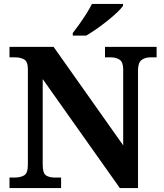

<svg xmlns="http://www.w3.org/2000/svg" viewBox="-20 -951 828 971"><path d="M28 0V-53H53Q83 -53 102 -64Q121 -75 121 -118V-600Q121 -640 102 -650.5Q83 -661 58 -661H28V-714H251L603 -216V-600Q603 -637 585 -649Q567 -661 541 -661H511V-714H772V-661H741Q714 -661 696 -647.5Q678 -634 678 -596V0H586L196 -551V-118Q196 -75 212.5 -64Q229 -53 259 -53H289V0ZM348 -784Q363 -803 381.5 -829Q400 -855 417 -882Q434 -909 445 -931H602V-921Q593 -908 572 -888Q551 -868 523.5 -846Q496 -824 468 -804.5Q440 -785 416 -771H348Z"/></svg>

Font: Noto Serif Sinhala
Style: Bold
Weight: 700
Designer: Jelle Bosma - Monotype Design Team
Foundry: Monotype Imaging Inc.
Version: Version 2.007; ttfautohint (v1.8.4.7-5d5b)